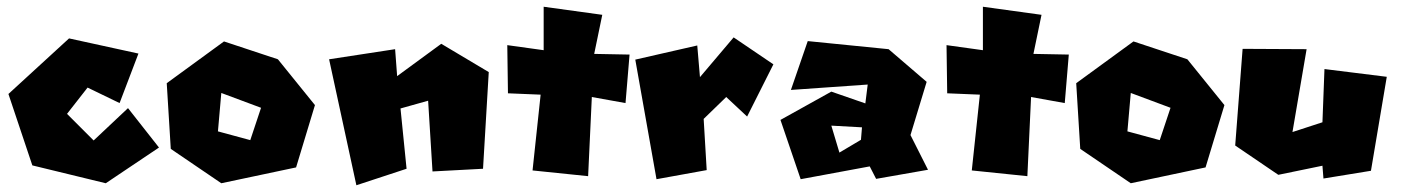

<svg xmlns="http://www.w3.org/2000/svg" viewBox="-20 -544 4159 570"><path d="M335 -238 391 -385 185 -430 5 -265 76 -53 294 0 452 -106 360 -223 258 -127 179 -206 240 -284Z M723 -128 627 -154 637 -268 755 -224ZM475 -297 487 -102 637 0 859 -47 915 -232 805 -368 645 -421Z M957 -368 1038 6 1187 -43 1169 -222 1251 -245 1264 -35 1414 -43 1431 -330 1290 -414 1159 -318 1153 -398Z M1594 -524V-395L1486 -410L1488 -267L1585 -263L1561 -38L1726 -21L1737 -256L1837 -238L1849 -382L1744 -384L1768 -500Z M1866 -367 1929 -12 2078 -39 2069 -191 2136 -256 2198 -198 2276 -353 2158 -433 2058 -315 2050 -409Z M2472 -91 2448 -171 2539 -166 2536 -129ZM2328 -277 2556 -293 2549 -237 2448 -272 2297 -188 2357 -12 2562 -50 2581 -13 2735 -40 2683 -143 2731 -301 2618 -398 2378 -422Z M2898 -524V-395L2790 -410L2792 -267L2889 -263L2865 -38L3030 -21L3041 -256L3141 -238L3153 -382L3048 -384L3072 -500Z M3423 -128 3327 -154 3337 -268 3455 -224ZM3175 -297 3187 -102 3337 0 3559 -47 3615 -232 3505 -368 3345 -421Z M3669 -399 3647 -112 3775 -25 3906 -52 3909 -14 4050 -37 4097 -316 3912 -339 3906 -181 3817 -152 3859 -398Z"/></svg>

Font: Super Mario
Style: Regular
Weight: 400
Version: Version 1.0